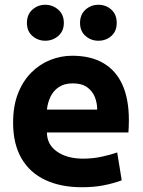

<svg xmlns="http://www.w3.org/2000/svg" viewBox="-20 -774 600 806"><path d="M324 12Q235 12 170 -18.5Q105 -49 70 -109.5Q35 -170 35 -259Q35 -329 55.5 -381.5Q76 -434 111.5 -469.5Q147 -505 191.5 -522.5Q236 -540 283 -540Q361 -540 414 -509Q467 -478 494 -418Q521 -358 521 -270Q521 -257 520.5 -242.5Q520 -228 519 -218H177Q177 -167 219.5 -137.5Q262 -108 329 -108Q370 -108 408.5 -116.5Q447 -125 472 -134L491 -17Q456 -4 415 4Q374 12 324 12ZM177 -314H388Q388 -342 378 -367Q368 -392 345.5 -408Q323 -424 286 -424Q250 -424 227 -408.5Q204 -393 192 -368Q180 -343 177 -314ZM393 -603Q362 -603 339 -623Q316 -643 316 -678Q316 -713 339 -733.5Q362 -754 393 -754Q425 -754 447.5 -733.5Q470 -713 470 -678Q470 -643 447.5 -623Q425 -603 393 -603ZM170 -603Q139 -603 116 -623Q93 -643 93 -678Q93 -713 116 -733.5Q139 -754 170 -754Q201 -754 224.5 -733.5Q248 -713 248 -678Q248 -643 224.5 -623Q201 -603 170 -603Z"/></svg>

Font: Ubuntu Sans Mono
Style: Regular
Weight: 400
Monospace: yes
Designer: Dalton Maag Ltd
Foundry: Dalton Maag Ltd
Version: Version 1.006